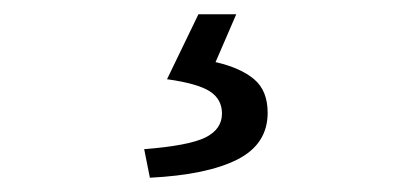

<svg xmlns="http://www.w3.org/2000/svg" viewBox="-20 -23 582 269"><path d="M190 226 182 186Q245 181 268 169.5Q291 158 291 136Q291 116 274 105Q257 94 214 88L258 -3H311L282 64Q317 72 336 88Q355 104 355 135Q355 179 312.5 200.5Q270 222 190 226Z"/></svg>

Font: CV Source Sans
Style: Regular
Weight: 400
Designer: Paul D. Hunt
Foundry: Adobe Systems Incorporated
Version: Version 3.001